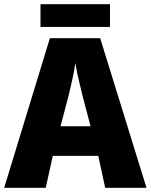

<svg xmlns="http://www.w3.org/2000/svg" viewBox="-20 -900 722 920"><path d="M484 0 451 -153H233L199 0H0L219 -717H460L682 0ZM414 -295 376 -439Q368 -472 358 -514Q348 -556 341 -598Q335 -556 325.5 -514Q316 -472 308 -439L270 -295ZM507 -880V-771H174V-880Z"/></svg>

Font: Noto Sans Disp ExtBd
Style: Regular
Weight: 800
Designer: Monotype Design Team
Foundry: Monotype Imaging Inc.
Version: Version 2.000;GOOG;noto-source:20170915:90ef993387c0; ttfaut